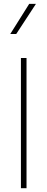

<svg xmlns="http://www.w3.org/2000/svg" viewBox="-20 -984 248 1004"><path d="M33.7 -806.2H64.9L168 -963.9H132.8ZM118.7 -680.7H89.4V0H118.7Z"/></svg>

Font: Estedad Thin
Style: Regular
Weight: 100
Designer: Amin Abedi
Version: Version 7.3